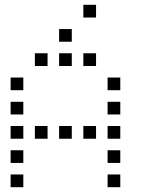

<svg xmlns="http://www.w3.org/2000/svg" viewBox="-20 -796 640 792"><path d="M324.8 -776.2Q323.8 -776.2 323.8 -776.2Q323.8 -776.2 323.8 -775.2V-724.8Q323.8 -723.8 323.8 -723.8Q323.8 -723.8 324.8 -723.8H375.2Q376.2 -723.8 376.2 -723.8Q376.2 -723.8 376.2 -724.8V-775.2Q376.2 -776.2 376.2 -776.2Q376.2 -776.2 375.2 -776.2ZM224.8 -676.2Q223.8 -676.2 223.8 -676.2Q223.8 -676.2 223.8 -675.2V-624.8Q223.8 -623.8 223.8 -623.8Q223.8 -623.8 224.8 -623.8H275.2Q276.2 -623.8 276.2 -623.8Q276.2 -623.8 276.2 -624.8V-675.2Q276.2 -676.2 276.2 -676.2Q276.2 -676.2 275.2 -676.2ZM124.8 -576.2Q123.8 -576.2 123.8 -576.2Q123.8 -576.2 123.8 -575.2V-524.8Q123.8 -523.8 123.8 -523.8Q123.8 -523.8 124.8 -523.8H175.2Q176.2 -523.8 176.2 -523.8Q176.2 -523.8 176.2 -524.8V-575.2Q176.2 -576.2 176.2 -576.2Q176.2 -576.2 175.2 -576.2ZM224.8 -576.2Q223.8 -576.2 223.8 -576.2Q223.8 -576.2 223.8 -575.2V-524.8Q223.8 -523.8 223.8 -523.8Q223.8 -523.8 224.8 -523.8H275.2Q276.2 -523.8 276.2 -523.8Q276.2 -523.8 276.2 -524.8V-575.2Q276.2 -576.2 276.2 -576.2Q276.2 -576.2 275.2 -576.2ZM324.8 -576.2Q323.8 -576.2 323.8 -576.2Q323.8 -576.2 323.8 -575.2V-524.8Q323.8 -523.8 323.8 -523.8Q323.8 -523.8 324.8 -523.8H375.2Q376.2 -523.8 376.2 -523.8Q376.2 -523.8 376.2 -524.8V-575.2Q376.2 -576.2 376.2 -576.2Q376.2 -576.2 375.2 -576.2ZM24.8 -476.2Q23.8 -476.2 23.8 -476.2Q23.8 -476.2 23.8 -475.2V-424.8Q23.8 -423.8 23.8 -423.8Q23.8 -423.8 24.8 -423.8H75.2Q76.2 -423.8 76.2 -423.8Q76.2 -423.8 76.2 -424.8V-475.2Q76.2 -476.2 76.2 -476.2Q76.2 -476.2 75.2 -476.2ZM424.8 -476.2Q423.8 -476.2 423.8 -476.2Q423.8 -476.2 423.8 -475.2V-424.8Q423.8 -423.8 423.8 -423.8Q423.8 -423.8 424.8 -423.8H475.2Q476.2 -423.8 476.2 -423.8Q476.2 -423.8 476.2 -424.8V-475.2Q476.2 -476.2 476.2 -476.2Q476.2 -476.2 475.2 -476.2ZM24.8 -376.2Q23.8 -376.2 23.8 -376.2Q23.8 -376.2 23.8 -375.2V-324.8Q23.8 -323.8 23.8 -323.8Q23.8 -323.8 24.8 -323.8H75.2Q76.2 -323.8 76.2 -323.8Q76.2 -323.8 76.2 -324.8V-375.2Q76.2 -376.2 76.2 -376.2Q76.2 -376.2 75.2 -376.2ZM424.8 -376.2Q423.8 -376.2 423.8 -376.2Q423.8 -376.2 423.8 -375.2V-324.8Q423.8 -323.8 423.8 -323.8Q423.8 -323.8 424.8 -323.8H475.2Q476.2 -323.8 476.2 -323.8Q476.2 -323.8 476.2 -324.8V-375.2Q476.2 -376.2 476.2 -376.2Q476.2 -376.2 475.2 -376.2ZM24.8 -276.2Q23.8 -276.2 23.8 -276.2Q23.8 -276.2 23.8 -275.2V-224.8Q23.8 -223.8 23.8 -223.8Q23.8 -223.8 24.8 -223.8H75.2Q76.2 -223.8 76.2 -223.8Q76.2 -223.8 76.2 -224.8V-275.2Q76.2 -276.2 76.2 -276.2Q76.2 -276.2 75.2 -276.2ZM124.8 -276.2Q123.8 -276.2 123.8 -276.2Q123.8 -276.2 123.8 -275.2V-224.8Q123.8 -223.8 123.8 -223.8Q123.8 -223.8 124.8 -223.8H175.2Q176.2 -223.8 176.2 -223.8Q176.2 -223.8 176.2 -224.8V-275.2Q176.2 -276.2 176.2 -276.2Q176.2 -276.2 175.2 -276.2ZM224.8 -276.2Q223.8 -276.2 223.8 -276.2Q223.8 -276.2 223.8 -275.2V-224.8Q223.8 -223.8 223.8 -223.8Q223.8 -223.8 224.8 -223.8H275.2Q276.2 -223.8 276.2 -223.8Q276.2 -223.8 276.2 -224.8V-275.2Q276.2 -276.2 276.2 -276.2Q276.2 -276.2 275.2 -276.2ZM324.8 -276.2Q323.8 -276.2 323.8 -276.2Q323.8 -276.2 323.8 -275.2V-224.8Q323.8 -223.8 323.8 -223.8Q323.8 -223.8 324.8 -223.8H375.2Q376.2 -223.8 376.2 -223.8Q376.2 -223.8 376.2 -224.8V-275.2Q376.2 -276.2 376.2 -276.2Q376.2 -276.2 375.2 -276.2ZM424.8 -276.2Q423.8 -276.2 423.8 -276.2Q423.8 -276.2 423.8 -275.2V-224.8Q423.8 -223.8 423.8 -223.8Q423.8 -223.8 424.8 -223.8H475.2Q476.2 -223.8 476.2 -223.8Q476.2 -223.8 476.2 -224.8V-275.2Q476.2 -276.2 476.2 -276.2Q476.2 -276.2 475.2 -276.2ZM24.8 -176.2Q23.8 -176.2 23.8 -176.2Q23.8 -176.2 23.8 -175.2V-124.8Q23.8 -123.8 23.8 -123.8Q23.8 -123.8 24.8 -123.8H75.2Q76.2 -123.8 76.2 -123.8Q76.2 -123.8 76.2 -124.8V-175.2Q76.2 -176.2 76.2 -176.2Q76.2 -176.2 75.2 -176.2ZM424.8 -176.2Q423.8 -176.2 423.8 -176.2Q423.8 -176.2 423.8 -175.2V-124.8Q423.8 -123.8 423.8 -123.8Q423.8 -123.8 424.8 -123.8H475.2Q476.2 -123.8 476.2 -123.8Q476.2 -123.8 476.2 -124.8V-175.2Q476.2 -176.2 476.2 -176.2Q476.2 -176.2 475.2 -176.2ZM24.8 -76.2Q23.8 -76.2 23.8 -76.2Q23.8 -76.2 23.8 -75.2V-24.8Q23.8 -23.8 23.8 -23.8Q23.8 -23.8 24.8 -23.8H75.2Q76.2 -23.8 76.2 -23.8Q76.2 -23.8 76.2 -24.8V-75.2Q76.2 -76.2 76.2 -76.2Q76.2 -76.2 75.2 -76.2ZM424.8 -76.2Q423.8 -76.2 423.8 -76.2Q423.8 -76.2 423.8 -75.2V-24.8Q423.8 -23.8 423.8 -23.8Q423.8 -23.8 424.8 -23.8H475.2Q476.2 -23.8 476.2 -23.8Q476.2 -23.8 476.2 -24.8V-75.2Q476.2 -76.2 476.2 -76.2Q476.2 -76.2 475.2 -76.2Z"/></svg>

Font: Doto Black
Style: Regular
Weight: 900
Monospace: yes
Version: Version 1.000